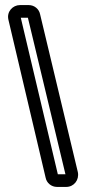

<svg xmlns="http://www.w3.org/2000/svg" viewBox="-20 -712 340 757"><path d="M287 -33 138 -656C134 -676 116 -692 93 -692H59C30 -692 6 -666 13 -635L160 -11C164 9 182 25 205 25H241C272 25 293 -3 287 -33ZM238 -25H208L62 -642H90Z"/></svg>

Font: DIN Rundschrift
Style: BreitKont
Weight: 400
Width: 7
Version: Version 1.027